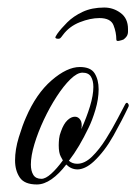

<svg xmlns="http://www.w3.org/2000/svg" viewBox="-20 -485 362 510"><path d="M257 -465Q281 -465 300.5 -450.5Q320 -436 320 -408Q320 -405 320 -401Q320 -397 319 -394Q318 -390 315 -386.5Q312 -383 308 -380Q303 -378 296 -376.5Q289 -375 289 -380Q289 -399 281.5 -418Q274 -437 244 -437Q220 -437 192 -426Q164 -415 147 -392Q142 -385 140 -383.5Q138 -382 135 -382Q127 -382 127 -386Q127 -387 132 -395Q142 -409 158.5 -425.5Q175 -442 199.5 -453.5Q224 -465 257 -465ZM78 5Q45 5 32.5 -13.5Q20 -32 20 -59Q20 -88 30 -120.5Q40 -153 49 -173Q76 -236 117 -271.5Q158 -307 192 -307Q221 -307 231.5 -290Q242 -273 242 -248Q242 -222 233.5 -193.5Q225 -165 215 -145Q203 -120 190 -98Q177 -76 163 -58Q172 -50 185 -50Q205 -50 224.5 -69Q244 -88 261.5 -116Q279 -144 292.5 -170Q306 -196 313 -209Q315 -212 317 -212Q319 -212 321 -208.5Q323 -205 321 -201Q305 -167 281.5 -125Q258 -83 229 -56Q217 -45 206 -40Q195 -35 186 -35Q169 -35 156 -48Q137 -23 117 -9Q97 5 78 5ZM90 -10Q101 -10 116 -23.5Q131 -37 147 -59Q147 -59 141.5 -69Q136 -79 136 -99Q136 -107 137 -116.5Q138 -126 142 -136Q149 -156 159 -165.5Q169 -175 179 -175Q188 -175 193.5 -166.5Q199 -158 196 -142Q210 -173 219 -202.5Q228 -232 228 -254Q228 -271 221.5 -281.5Q215 -292 199 -292Q185 -292 167 -274.5Q149 -257 130.5 -228.5Q112 -200 96.5 -167Q81 -134 71.5 -102.5Q62 -71 62 -48Q62 -31 68.5 -20.5Q75 -10 90 -10Z"/></svg>

Font: Mea Culpa
Style: Regular
Weight: 400
Designer: Robert E. Leuschke
Foundry: Robert E. Leuschke
Version: Version 1.010; ttfautohint (v1.8.3)